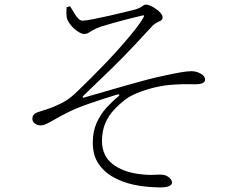

<svg xmlns="http://www.w3.org/2000/svg" viewBox="-20 -774 1040 836"><path d="M339 -684Q330 -684 321 -693Q312 -702 303.5 -716.5Q295 -731 285 -747L270 -742Q269 -732 269 -720.5Q269 -709 270 -701Q272 -688 281 -674.5Q290 -661 302 -650Q314 -639 326 -632.5Q338 -626 346 -626Q357 -626 364 -630.5Q371 -635 383 -642Q395 -649 419 -658Q444 -666 475 -674.5Q506 -683 538.5 -691.5Q571 -700 598 -706Q604 -708 606.5 -706.5Q609 -705 604 -697Q592 -675 566.5 -643Q541 -611 508.5 -574Q476 -537 441.5 -501Q407 -465 377 -435Q347 -405 327 -386Q298 -357 277.5 -342.5Q257 -328 227 -315Q205 -305 183.5 -298Q162 -291 143 -285Q132 -281 126.5 -274Q121 -267 121 -257Q121 -248 126.5 -241.5Q132 -235 140 -231.5Q148 -228 155 -228Q168 -228 182 -234.5Q196 -241 216.5 -253Q237 -265 268 -281Q308 -302 369 -323Q430 -344 489 -362Q498 -364 499.5 -361.5Q501 -359 494 -353Q469 -333 443.5 -305Q418 -277 401 -239.5Q384 -202 384 -153Q384 -98 409 -61Q434 -24 474.5 -2Q515 20 561 30Q592 37 625 39.5Q658 42 676 42Q705 42 717 36Q729 30 729 21Q729 10 717.5 0Q706 -10 695 -12Q679 -15 653 -13Q627 -11 587 -16Q515 -25 470 -60Q425 -95 424 -159Q424 -204 438.5 -237.5Q453 -271 476.5 -296Q500 -321 525 -340Q544 -355 577.5 -369Q611 -383 654.5 -393.5Q698 -404 745 -406Q778 -408 795 -407.5Q812 -407 827 -407Q853 -407 863 -412.5Q873 -418 873 -428Q873 -437 865 -445Q857 -453 843 -458.5Q829 -464 812 -464Q796 -464 766.5 -459Q737 -454 683 -442Q658 -437 618 -426.5Q578 -416 531 -402.5Q484 -389 435.5 -375Q387 -361 345 -349Q341 -348 340 -350.5Q339 -353 342 -356Q381 -394 411.5 -423Q442 -452 468 -477.5Q494 -503 519 -528.5Q544 -554 572 -584Q600 -614 636 -653Q650 -669 662 -675Q674 -681 681 -685Q688 -689 688 -698Q688 -707 680 -716.5Q672 -726 660 -734.5Q648 -743 636 -748.5Q624 -754 617 -754Q610 -754 605.5 -751Q601 -748 593.5 -743Q586 -738 570 -733Q558 -730 526 -722Q494 -714 456 -705.5Q418 -697 385.5 -690.5Q353 -684 339 -684Z"/></svg>

Font: Noto Serif HK
Style: Regular
Weight: 200
Designer: Ryoko NISHIZUKA 西塚涼子 (kana & ideographs); Frank Grießhammer (Latin, Greek & Cyrillic); Wenlong ZHANG 张文龙 (bopomofo); San
Foundry: Adobe
Version: Version 2.001;hotconv 1.1.0;makeotfexe 2.6.0